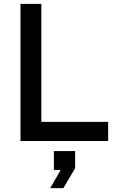

<svg xmlns="http://www.w3.org/2000/svg" viewBox="-20 -730 623 994"><path d="M86 0V-710H194V-99H540V0ZM240 244 294 150H259V52H369V141L308 244Z"/></svg>

Font: Geist Med
Style: Regular
Weight: 400
Designer: Basement.studio, Andrés Briganti, Mateo Zaragoza
Foundry: Basement.studio, Vercel, Andrés Briganti, Guido Ferreyra, Mateo Zaragoza
Version: Version 1.401